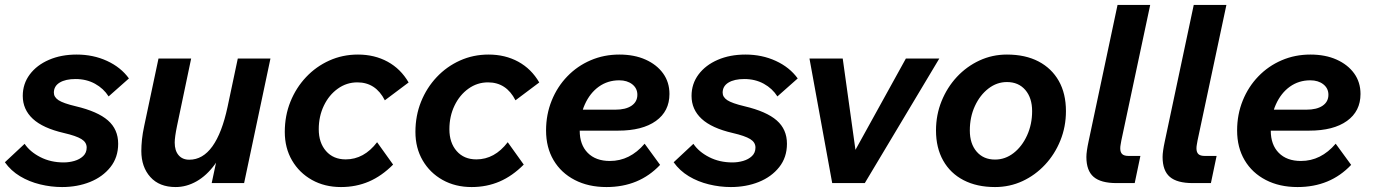

<svg xmlns="http://www.w3.org/2000/svg" viewBox="-29 -740 5551 776"><path d="M-9.3 -84.2 70.5 -158.7Q92.3 -126.3 134.2 -104.9Q176 -83.5 228.5 -83.5Q250.3 -83.5 271.6 -89.6Q292.8 -95.7 307.1 -109.1Q321.3 -122.6 321.3 -143.6Q321.3 -164.9 300.1 -177.9Q278.9 -191 229.1 -202.5Q144.4 -222.1 103.7 -259.8Q63 -297.6 63 -352.4Q63 -401.2 91.3 -439.1Q119.7 -477 168.9 -498.2Q218 -519.5 280.8 -519.5Q347.8 -519.5 403.6 -493.8Q459.3 -468.2 492.1 -423L410 -350.3Q389.8 -382.3 355 -401.5Q320.2 -420.6 276.2 -420.6Q236 -420.6 212.3 -406.3Q188.7 -392 188.7 -365.5Q188.7 -347.5 207.6 -335Q226.6 -322.5 277.3 -310.5Q366 -289.5 407.3 -253.3Q448.6 -217.1 448.6 -159Q448.6 -103.9 417.3 -64.5Q386 -25.1 334.7 -4.5Q283.4 16 221.8 16Q177.4 16 133.2 5.2Q89 -5.5 52 -27.7Q15 -50 -9.3 -84.2Z M957.6 0H826.6L859.9 -156.8L887.2 -182Q871.2 -119.2 838.8 -74.9Q806.4 -30.5 765.5 -7.2Q724.6 16 680.9 16Q614.9 16 578.6 -24.6Q542.2 -65.1 542.2 -129.7Q542.2 -151 544.8 -176.5Q547.5 -201.9 553.8 -230.8L611.6 -503.5H743.6L686.4 -230.8Q677.1 -185.5 677.1 -163.6Q677.1 -131.3 692.7 -112.9Q708.3 -94.5 736 -94.5Q790.7 -94.5 829.5 -148.6Q868.2 -202.7 890.7 -307.9L932.1 -503.5H1064.1Z M1495.1 -165.2 1559.8 -74.8Q1514.1 -28.7 1462.1 -6.3Q1410.1 16 1349.2 16Q1283.3 16 1231.9 -12.7Q1180.5 -41.5 1151.3 -91.7Q1122 -142 1122 -206.9Q1122 -272.5 1144.8 -329Q1167.6 -385.5 1208 -428.3Q1248.4 -471.2 1302 -495.3Q1355.6 -519.5 1417.8 -519.5Q1484.7 -519.5 1537.7 -490.6Q1590.7 -461.6 1622.5 -406.7L1526.4 -334.6Q1489.5 -407.1 1415.4 -407.1Q1371.8 -407.1 1336.3 -381.6Q1300.7 -356.2 1280 -313.1Q1259.3 -270.1 1259.3 -217.7Q1259.3 -163 1288.8 -129.4Q1318.3 -95.8 1368.2 -95.8Q1442 -95.8 1495.1 -165.2Z M2023.1 -165.2 2087.8 -74.8Q2042.1 -28.7 1990.1 -6.3Q1938.1 16 1877.2 16Q1811.3 16 1759.9 -12.7Q1708.5 -41.5 1679.3 -91.7Q1650 -142 1650 -206.9Q1650 -272.5 1672.8 -329Q1695.6 -385.5 1736 -428.3Q1776.4 -471.2 1830 -495.3Q1883.6 -519.5 1945.8 -519.5Q2012.7 -519.5 2065.7 -490.6Q2118.7 -461.6 2150.5 -406.7L2054.4 -334.6Q2017.5 -407.1 1943.4 -407.1Q1899.8 -407.1 1864.3 -381.6Q1828.7 -356.2 1808 -313.1Q1787.3 -270.1 1787.3 -217.7Q1787.3 -163 1816.8 -129.4Q1846.3 -95.8 1896.2 -95.8Q1970 -95.8 2023.1 -165.2Z M2263.9 -212V-296.7H2457.5Q2500.1 -296.7 2523.5 -312.7Q2547 -328.7 2547 -357Q2547 -383.1 2526.4 -399.3Q2505.8 -415.4 2473.8 -415.4Q2427.2 -415.4 2391.2 -389.7Q2355.3 -363.9 2334.7 -318Q2314 -272.1 2314 -212.3Q2314 -154.9 2346.4 -122.2Q2378.7 -89.4 2436.1 -89.4Q2516.8 -89.4 2576.4 -159.2L2638.9 -73.6Q2554.4 16 2422.2 16Q2349.1 16 2294 -12.6Q2238.8 -41.1 2208.4 -92.5Q2178 -143.8 2178 -212.6Q2178 -277.3 2200.7 -333.4Q2223.3 -389.4 2263.8 -431.3Q2304.2 -473.2 2358 -496.3Q2411.8 -519.5 2474.1 -519.5Q2534.6 -519.5 2579.9 -499.2Q2625.2 -479 2651 -443.4Q2676.7 -407.8 2676.7 -360.2Q2676.7 -290.4 2622 -251.2Q2567.3 -212 2469.6 -212Z M2693.7 -84.2 2773.5 -158.7Q2795.3 -126.3 2837.2 -104.9Q2879 -83.5 2931.5 -83.5Q2953.3 -83.5 2974.6 -89.6Q2995.8 -95.7 3010.1 -109.1Q3024.3 -122.6 3024.3 -143.6Q3024.3 -164.9 3003.1 -177.9Q2981.9 -191 2932.1 -202.5Q2847.4 -222.1 2806.7 -259.8Q2766 -297.6 2766 -352.4Q2766 -401.2 2794.3 -439.1Q2822.7 -477 2871.9 -498.2Q2921 -519.5 2983.8 -519.5Q3050.8 -519.5 3106.6 -493.8Q3162.3 -468.2 3195.1 -423L3113 -350.3Q3092.8 -382.3 3058 -401.5Q3023.2 -420.6 2979.2 -420.6Q2939 -420.6 2915.3 -406.3Q2891.7 -392 2891.7 -365.5Q2891.7 -347.5 2910.6 -335Q2929.6 -322.5 2980.3 -310.5Q3069 -289.5 3110.3 -253.3Q3151.6 -217.1 3151.6 -159Q3151.6 -103.9 3120.3 -64.5Q3089 -25.1 3037.7 -4.5Q2986.4 16 2924.8 16Q2880.4 16 2836.2 5.2Q2792 -5.5 2755 -27.7Q2718 -50 2693.7 -84.2Z M3334.5 0 3242.6 -503.5H3377L3434.2 -93.2H3405.7L3632.3 -503.5H3767.4L3466.2 0Z M3754 -212.6Q3754 -275.7 3776.5 -331.2Q3799 -386.8 3838.4 -429.2Q3877.9 -471.5 3929.7 -495.5Q3981.4 -519.5 4040.7 -519.5Q4115 -519.5 4168.2 -491.7Q4221.3 -464 4250.3 -412.9Q4279.2 -361.9 4279.2 -290.9Q4279.2 -227.8 4256.7 -172.3Q4234.3 -116.7 4194.8 -74.4Q4155.3 -32 4103.6 -8Q4051.8 16 3992.5 16Q3919.2 16 3865.5 -11.8Q3811.9 -39.6 3783 -91.1Q3754 -142.6 3754 -212.6ZM3992.5 -95.1Q4033.8 -95.1 4067.8 -121.6Q4101.7 -148 4122.1 -192.8Q4142.5 -237.6 4142.5 -290.9Q4142.5 -344.4 4115 -376.4Q4087.4 -408.4 4040.7 -408.4Q3999.8 -408.4 3965.7 -382Q3931.5 -355.5 3911.1 -311.2Q3890.7 -266.9 3890.7 -212.6Q3890.7 -159.1 3918.3 -127.1Q3945.9 -95.1 3992.5 -95.1Z M4370.7 -168.7 4487.7 -720H4619.7L4503 -171.8Q4501.3 -161.5 4500 -154.4Q4498.7 -147.2 4498.7 -140.4Q4498.7 -124.7 4506.5 -117.2Q4514.4 -109.8 4531.8 -109.8H4580.1L4557.1 0H4483.8Q4420.3 0 4391.1 -25.1Q4361.8 -50.1 4361.8 -105.7Q4361.8 -116.7 4364.1 -132.7Q4366.4 -148.7 4370.7 -168.7Z M4678.7 -168.7 4795.7 -720H4927.7L4811 -171.8Q4809.3 -161.5 4808 -154.4Q4806.7 -147.2 4806.7 -140.4Q4806.7 -124.7 4814.5 -117.2Q4822.4 -109.8 4839.8 -109.8H4888.1L4865.1 0H4791.8Q4728.3 0 4699.1 -25.1Q4669.8 -50.1 4669.8 -105.7Q4669.8 -116.7 4672.1 -132.7Q4674.4 -148.7 4678.7 -168.7Z M5056.9 -212V-296.7H5250.5Q5293.1 -296.7 5316.5 -312.7Q5340 -328.7 5340 -357Q5340 -383.1 5319.4 -399.3Q5298.8 -415.4 5266.8 -415.4Q5220.2 -415.4 5184.2 -389.7Q5148.3 -363.9 5127.7 -318Q5107 -272.1 5107 -212.3Q5107 -154.9 5139.4 -122.2Q5171.7 -89.4 5229.1 -89.4Q5309.8 -89.4 5369.4 -159.2L5431.9 -73.6Q5347.4 16 5215.2 16Q5142.1 16 5087 -12.6Q5031.8 -41.1 5001.4 -92.5Q4971 -143.8 4971 -212.6Q4971 -277.3 4993.7 -333.4Q5016.3 -389.4 5056.8 -431.3Q5097.2 -473.2 5151 -496.3Q5204.8 -519.5 5267.1 -519.5Q5327.6 -519.5 5372.9 -499.2Q5418.2 -479 5444 -443.4Q5469.7 -407.8 5469.7 -360.2Q5469.7 -290.4 5415 -251.2Q5360.3 -212 5262.6 -212Z"/></svg>

Font: Wix Madefor Text
Style: Italic
Weight: 400
Italic angle: -12°
Designer: Dalton Maag Ltd
Foundry: Dalton Maag Ltd
Version: Version 3.100